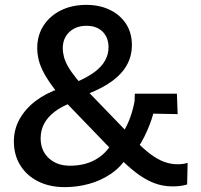

<svg xmlns="http://www.w3.org/2000/svg" viewBox="-20 -759 825 789"><path d="M689 7Q647 7 610 -8Q573 -23 537 -51Q501 -79 464 -117L274 -314Q230 -359 203 -394.5Q176 -430 160.5 -459Q145 -488 139 -513Q133 -538 133 -561Q133 -614 159 -654Q185 -694 230.5 -716.5Q276 -739 335 -739Q389 -739 431.5 -718.5Q474 -698 498 -661Q522 -624 522 -574Q522 -529 501.5 -492Q481 -455 440.5 -425.5Q400 -396 340 -373L292 -421Q339 -441 368.5 -463Q398 -485 412 -510.5Q426 -536 426 -564Q426 -605 401.5 -629Q377 -653 336 -653Q292 -653 265 -627.5Q238 -602 238 -561Q238 -543 243 -524.5Q248 -506 260 -485Q272 -464 294.5 -436Q317 -408 353 -371L527 -191Q565 -151 596 -127.5Q627 -104 654.5 -94Q682 -84 710 -84Q722 -84 732.5 -85.5Q743 -87 751 -90L749 -1Q737 3 721 5Q705 7 689 7ZM246 10Q184 10 137 -13.5Q90 -37 63.5 -79.5Q37 -122 37 -178Q37 -228 61 -270.5Q85 -313 127.5 -345Q170 -377 227 -396L277 -338Q233 -322 204 -299.5Q175 -277 161 -250Q147 -223 147 -191Q147 -140 180.5 -109Q214 -78 267 -78Q327 -78 370.5 -102Q414 -126 439 -169L502 -113Q475 -71 434 -43.5Q393 -16 344.5 -3Q296 10 246 10ZM549 -155 484 -212Q504 -245 515.5 -277.5Q527 -310 533 -343L534 -374H707L710 -290L610 -292Q604 -270 594.5 -245.5Q585 -221 573.5 -198Q562 -175 549 -155Z"/></svg>

Font: Mona Sans SemiExpanded Medium
Style: Regular
Weight: 500
Width: 6
Designer: Deni Anggara
Foundry: GitHub
Version: Version 2.000